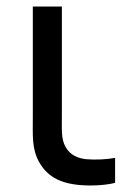

<svg xmlns="http://www.w3.org/2000/svg" viewBox="-20 -560 412 588"><path d="M206 4.5C240.5 10 295.5 9.5 332.5 0V-76.5C304.5 -71.5 271.5 -70 243.5 -72.5C217 -75.5 194.5 -85.5 180.5 -110.5C167 -135 169.5 -162.5 169.5 -208V-540H80.5V-204C80.5 -144 77 -104.5 100 -63.5C125 -19 163.5 -2 206 4.5Z"/></svg>

Font: Eudonet Medium
Style: Regular
Weight: 500
Designer: Mikhail Sharanda
Foundry: Mikhail Sharanda
Version: Version 4.503;Glyphs 3.1.2 (3151)